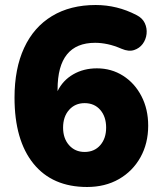

<svg xmlns="http://www.w3.org/2000/svg" viewBox="-20 -736 640 767"><path d="M318 -129Q357 -129 380.5 -156Q404 -183 404 -226Q404 -270 380.5 -297Q357 -324 318 -324Q280 -324 256 -297Q232 -270 232 -226Q232 -183 256 -156Q280 -129 318 -129ZM328 11Q189 11 113.5 -82.5Q38 -176 38 -346Q38 -462 76.5 -545Q115 -628 188 -672Q261 -716 362 -716Q448 -716 525 -676Q549 -664 558.5 -643.5Q568 -623 565.5 -600.5Q563 -578 550 -560.5Q537 -543 515.5 -536Q494 -529 466 -541Q436 -554 410 -559.5Q384 -565 360 -565Q210 -565 210 -379V-372Q231 -415 272.5 -439Q314 -463 367 -463Q425 -463 471.5 -433.5Q518 -404 545 -352Q572 -300 572 -234Q572 -163 541 -107.5Q510 -52 455 -20.5Q400 11 328 11Z"/></svg>

Font: Chiron GoRound TC H
Style: Regular
Weight: 900
Designer: Ryoko NISHIZUKA 西塚涼子 (kana, bopomofo & ideographs); Paul D. Hunt (Latin, Greek & Cyrillic); Sandoll Communications 산돌커뮤니
Foundry: Adobe
Version: Version 1.000;hotconv 1.1.1;makeotfexe 2.6.0